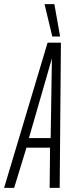

<svg xmlns="http://www.w3.org/2000/svg" viewBox="-48 -916 372 936"><path d="M-28 0 184 -708H249L243 0H194L196 -196H81L21 0ZM93 -243H199L205 -631ZM207 -738 169 -896H217L245 -738Z"/></svg>

Font: Georama ExtraCondensed Light
Style: Italic
Weight: 300
Width: 2
Italic angle: -9°
Designer: Jean-Baptiste Levee
Foundry: Production Type
Version: Version 1.000